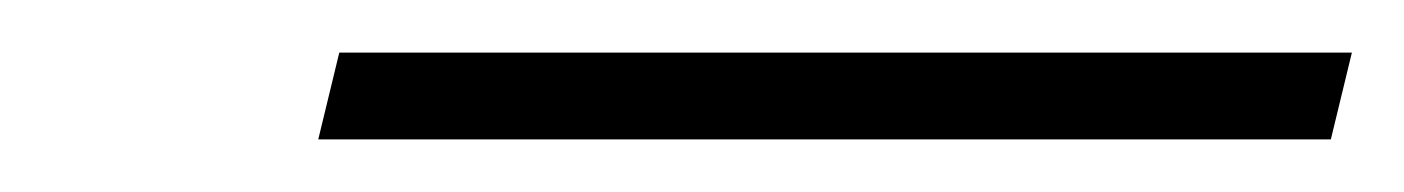

<svg xmlns="http://www.w3.org/2000/svg" viewBox="-20 -813 534 73"><path d="M101 -760H486L494 -793H109Z"/></svg>

Font: Noto Sans SemiCondensed ExtraLight
Style: Italic
Weight: 200
Width: 4
Italic angle: -12°
Designer: Monotype Design Team
Foundry: Monotype Imaging Inc.
Version: Version 2.013